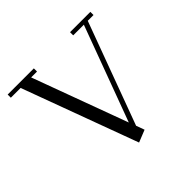

<svg xmlns="http://www.w3.org/2000/svg" viewBox="-173 -886 1084 1084"><g transform="rotate(-45 368.5 -344.0)"><path d="M22 -676.8V-702.1H231V-676.8H184.1L394 -106.9L605 -676.8H520V-702.1H682.1V-676.8H636.2L410.2 -64.9L428.2 -15.1L355 14.2L100.1 -676.8Z"/></g></svg>

Font: Dehuti Alt
Style: Book
Weight: 400
Version: Version 1.2